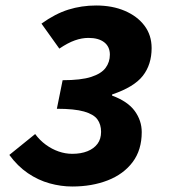

<svg xmlns="http://www.w3.org/2000/svg" viewBox="-20 -667 640 699"><path d="M243 12Q202 12 160.5 0.5Q119 -11 81.5 -36.5Q44 -62 14 -103L108 -179Q125 -156 147 -140Q169 -124 193.5 -115.5Q218 -107 243 -107Q275 -107 298.5 -116.5Q322 -126 335 -143.5Q348 -161 348 -187Q348 -214 334.5 -232.5Q321 -251 286 -261Q251 -271 187 -271L208 -375Q275 -375 312 -387Q349 -399 364.5 -420Q380 -441 380 -468Q380 -497 359.5 -513Q339 -529 302 -529Q278 -529 252.5 -520Q227 -511 196 -490L131 -581Q181 -617 229 -632Q277 -647 330 -647Q389 -647 434.5 -627.5Q480 -608 506 -573.5Q532 -539 532 -492Q532 -432 500 -391Q468 -350 388 -323V-319Q445 -298 470.5 -263Q496 -228 496 -186Q496 -121 463 -77Q430 -33 372.5 -10.5Q315 12 243 12Z"/></svg>

Font: Source Code Pro ExtraLight ExtraBold
Style: Italic
Weight: 800
Italic angle: -11°
Monospace: yes
Version: Version 1.016;hotconv 1.0.116;makeotfexe 2.5.65601